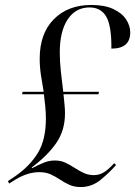

<svg xmlns="http://www.w3.org/2000/svg" viewBox="-20 -744 545 774"><path d="M306 10Q279 10 259.5 1Q240 -8 222 -20Q204 -32 184.5 -41Q165 -50 138 -50Q92 -50 42 -20L17 -4L12 -14L39 -32Q99 -73 132 -126.5Q165 -180 165 -266Q165 -290 162.5 -315Q160 -340 157 -364H69L71 -374H156Q150 -408 145 -441.5Q140 -475 140 -507Q140 -609 197 -666.5Q254 -724 348 -724Q402 -724 437 -707.5Q472 -691 488.5 -665.5Q505 -640 505 -613Q505 -548 429 -548Q430 -639 408.5 -676.5Q387 -714 341 -714Q285 -714 253 -666Q221 -618 221 -533Q221 -495 225.5 -454Q230 -413 235 -374H379L377 -364H236Q238 -343 240 -323.5Q242 -304 242 -287Q242 -218 206.5 -167Q171 -116 108 -69L109 -66Q138 -81 158.5 -89Q179 -97 201 -97Q225 -97 244 -88Q263 -79 280.5 -67.5Q298 -56 317 -47Q336 -38 359 -38Q381 -38 400.5 -50.5Q420 -63 440 -86L448 -79Q421 -48 385.5 -19Q350 10 306 10Z"/></svg>

Font: Noto Serif Display Condensed
Style: Italic
Weight: 400
Width: 3
Italic angle: -12°
Designer: Monotype Design Team
Foundry: Monotype Imaging Inc.
Version: Version 2.009